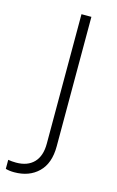

<svg xmlns="http://www.w3.org/2000/svg" viewBox="-173 -574 511 842"><g transform="rotate(15 82.0 -153.0)"><path d="M-18 220Q50 220 91.5 179.5Q133 139 133 62V-526H88V62Q88 118 59.5 147.5Q31 177 -21 177Q-40 177 -57 174V215Q-40 220 -18 220Z"/></g></svg>

Font: Plus Jakarta Sans ExtraLight
Style: Regular
Weight: 200
Designer: Gumpita Rahayu
Foundry: Tokotype
Version: Version 2.004; ttfautohint (v1.8.3)